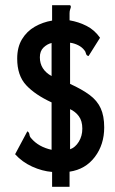

<svg xmlns="http://www.w3.org/2000/svg" viewBox="-20 -671 440 737"><path d="M180 46V-11Q142 -14 103.5 -31.5Q65 -49 38 -79L85 -167Q92 -163 93 -154.5Q94 -146 100 -140Q128 -107 178 -96V-278Q115 -307 80.5 -344Q46 -381 46 -446Q46 -490 64.5 -520.5Q83 -551 113.5 -568.5Q144 -586 180 -592V-651H249Q252 -649 252 -645Q252 -642 249.5 -635.5Q247 -629 247 -620V-593Q282 -587 312.5 -571.5Q343 -556 364 -526L320 -456Q312 -457 310 -465.5Q308 -474 304 -478Q295 -490 280 -497.5Q265 -505 249 -507V-349Q295 -328 324 -306.5Q353 -285 366.5 -255.5Q380 -226 380 -182Q380 -116 344 -68.5Q308 -21 247 -12V46ZM178 -379V-506Q161 -502 147 -488.5Q133 -475 133 -451Q133 -404 178 -379ZM249 -98Q269 -105 282.5 -127Q296 -149 296 -177Q296 -207 282.5 -225Q269 -243 249 -252Z"/></svg>

Font: Inconsolata Condensed ExtraBold
Style: Regular
Weight: 800
Width: 3
Monospace: yes
Designer: Raph Levien, Cyreal, Brenton Simpson
Foundry: Raph Levien, Cyreal, Google
Version: Version 3.001; ttfautohint (v1.8.2.53-6de2)